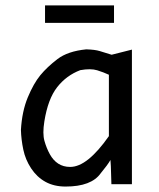

<svg xmlns="http://www.w3.org/2000/svg" viewBox="-20 -683 590 712"><path d="M144.5 -232.9Q137.2 -187.5 144.8 -160.6Q152.3 -133.8 164.8 -111.1Q177.2 -88.4 196 -76.2Q214.8 -64 240.2 -64Q272.5 -64 308.3 -92.8Q344.2 -121.6 383.8 -178.2V-405.8Q364.3 -415 340.3 -422.4Q316.4 -429.7 277.8 -422.9Q226.1 -403.3 191.9 -359.6Q157.7 -315.9 144.5 -232.9ZM389.6 -89.8Q379.9 -72.3 353.5 -40.5Q318.8 8.8 223.1 8.8Q180.2 8.8 148.4 -8.8Q116.7 -26.4 95.5 -58.6Q74.2 -90.8 66.4 -128.2Q58.6 -165.5 57.6 -201.2Q61.5 -270 83 -321.8Q104.5 -373.5 129.6 -404.1Q154.8 -434.6 193.1 -463.9Q231.4 -493.2 299.8 -500Q332.5 -499 349.6 -493.7Q366.7 -488.3 394 -480L469.2 -499V0H393.1L391.1 -65.9ZM402.8 -598.1H147V-663.1H402.8ZM0 -490.2Z"/></svg>

Font: Code New Roman
Style: Regular
Weight: 400
Monospace: yes
Designer: Sam Radian
Foundry: Code New Roman
Version: Version 2.00 November 29, 2014